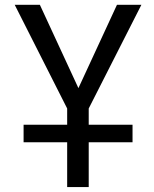

<svg xmlns="http://www.w3.org/2000/svg" viewBox="-20 -544 627 783"><path d="M76.2 36.1V-35.2H253.9V-101.6L40 -524.4H142.6L299.8 -184.6L457 -524.4H556.6L341.8 -101.6V-35.2H520.5V36.1H341.8V218.8H253.9V36.1Z"/></svg>

Font: irohakakuC Regular
Style: Regular
Weight: 400
Designer: [Source Han Sans]
Ryoko NISHIZUKA Ë•øÂ°öÊ∂ºÂ≠ê (kana & ideographs); Paul D. Hunt (Latin, Greek & Cyrillic); Wenlong ZHAN
Version: Version 1.001.20160904